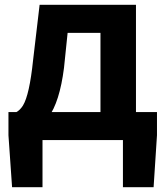

<svg xmlns="http://www.w3.org/2000/svg" viewBox="-20 -580 686 795"><path d="M156 195H30L15 -20V-116H630V-20L616 195H489V0H156ZM396 -444H260L245 -299Q227 -157 180 -94Q134 -36 64 -31L48 -116Q63 -124 75 -143Q102 -187 117 -331L144 -560H543V-43H396Z"/></svg>

Font: Merged Yaku Han JP
Style: Bold
Weight: 700
Designer: Ryoko NISHIZUKA 西塚涼子 (kana, bopomofo & ideographs); Paul D. Hunt (Latin, Greek & Cyrillic); Sandoll Communications 산돌커뮤니
Foundry: Adobe
Version: Version 2.004